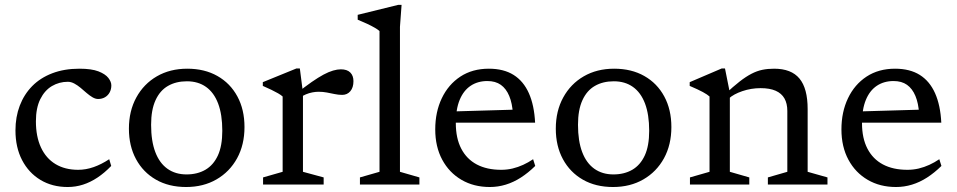

<svg xmlns="http://www.w3.org/2000/svg" viewBox="-20 -740 3836 770"><path d="M298.5 -464.5Q347 -464.5 374.8 -453.8Q402.5 -443 414.5 -427.5Q426.5 -412 426.5 -397.5Q426.5 -382 419.8 -369.5Q413 -357 401 -350Q389 -343 373.5 -343Q362.5 -343 350.8 -350Q339 -357 327.2 -367.2Q315.5 -377.5 303.2 -387.8Q291 -398 278 -405Q265 -412 252 -412Q217.5 -412 188.2 -394.8Q159 -377.5 141.5 -342.2Q124 -307 124 -253.5Q124 -192.5 144.2 -148.8Q164.5 -105 202.5 -82Q240.5 -59 293.5 -59Q324.5 -59 355.8 -70Q387 -81 418 -101.5L426 -74.5Q399 -46.5 370.8 -27.8Q342.5 -9 312.8 0.5Q283 10 251.5 10Q189.5 10 142.2 -18.5Q95 -47 68.5 -98Q42 -149 42 -217Q42 -271 59.2 -316.2Q76.5 -361.5 109.2 -394.8Q142 -428 189.8 -446.2Q237.5 -464.5 298.5 -464.5Z M728 -40.5Q771.5 -40.5 803.8 -59.2Q836 -78 853.8 -116.5Q871.5 -155 871.5 -215.5Q871.5 -280.5 854.8 -324.8Q838 -369 806.2 -391.5Q774.5 -414 729.5 -414Q686 -414 653.8 -395.5Q621.5 -377 603.8 -338.2Q586 -299.5 586 -239.5Q586 -174.5 602.8 -130.2Q619.5 -86 651.5 -63.2Q683.5 -40.5 728 -40.5ZM726.5 10Q657 10 605.5 -19.5Q554 -49 525.5 -101.8Q497 -154.5 497 -224Q497 -295 526.8 -349.2Q556.5 -403.5 609.2 -434Q662 -464.5 731 -464.5Q800.5 -464.5 852 -435.2Q903.5 -406 932 -353.2Q960.5 -300.5 960.5 -230.5Q960.5 -159.5 930.8 -105.2Q901 -51 848.2 -20.5Q795.5 10 726.5 10Z M1347 -462Q1372 -462 1384.8 -449.2Q1397.5 -436.5 1397.5 -414.5Q1397.5 -389 1385 -374.2Q1372.5 -359.5 1352.5 -359.5Q1337 -359.5 1321.8 -362.8Q1306.5 -366 1290.8 -369Q1275 -372 1257.5 -372Q1246 -372 1232.8 -369.5Q1219.5 -367 1206.5 -361.5Q1193.5 -356 1181.5 -347.5L1169 -365Q1203 -392.5 1229.8 -411Q1256.5 -429.5 1277.5 -440.8Q1298.5 -452 1315.8 -457Q1333 -462 1347 -462ZM1195 -368V-51L1278 -28.5V0H1035V-28.5L1113.5 -51V-353Q1107 -359 1095.2 -365.8Q1083.5 -372.5 1068 -380Q1052.5 -387.5 1034 -395.5V-410.5L1169 -465.5H1182.5Z M1584 -51 1662 -28.5V0H1423.5V-28.5L1502 -51V-615.5Q1495.5 -621.5 1482.5 -629Q1469.5 -636.5 1451.8 -644.8Q1434 -653 1414.5 -661V-680.5L1577 -720.5H1590.5L1584 -632.5Z M1940.5 -464.5Q2000 -464.5 2039.8 -439.5Q2079.5 -414.5 2101 -366.2Q2122.5 -318 2126 -248H1793.5V-293L2069.5 -301L2037 -283.5Q2034.5 -326 2022.2 -355.2Q2010 -384.5 1988.5 -399.8Q1967 -415 1934.5 -415Q1896 -415 1867.5 -396Q1839 -377 1823.5 -339.5Q1808 -302 1808 -246Q1808 -185.5 1829.8 -143.8Q1851.5 -102 1892 -80.5Q1932.5 -59 1990 -59Q2013.5 -59 2035.5 -64.2Q2057.5 -69.5 2078.2 -79Q2099 -88.5 2118 -101.5L2126.5 -74.5Q2098.5 -47 2069 -28Q2039.5 -9 2008.2 0.5Q1977 10 1944.5 10Q1880 10 1830.8 -18.8Q1781.5 -47.5 1753.5 -99.5Q1725.5 -151.5 1725.5 -221Q1725.5 -291 1751.8 -346Q1778 -401 1826.2 -432.8Q1874.5 -464.5 1940.5 -464.5Z M2440 -40.5Q2483.5 -40.5 2515.8 -59.2Q2548 -78 2565.8 -116.5Q2583.5 -155 2583.5 -215.5Q2583.5 -280.5 2566.8 -324.8Q2550 -369 2518.2 -391.5Q2486.5 -414 2441.5 -414Q2398 -414 2365.8 -395.5Q2333.5 -377 2315.8 -338.2Q2298 -299.5 2298 -239.5Q2298 -174.5 2314.8 -130.2Q2331.5 -86 2363.5 -63.2Q2395.5 -40.5 2440 -40.5ZM2438.5 10Q2369 10 2317.5 -19.5Q2266 -49 2237.5 -101.8Q2209 -154.5 2209 -224Q2209 -295 2238.8 -349.2Q2268.5 -403.5 2321.2 -434Q2374 -464.5 2443 -464.5Q2512.5 -464.5 2564 -435.2Q2615.5 -406 2644 -353.2Q2672.5 -300.5 2672.5 -230.5Q2672.5 -159.5 2642.8 -105.2Q2613 -51 2560.2 -20.5Q2507.5 10 2438.5 10Z M2907 -368V-51L2985 -28.5V0H2747V-28.5L2825.5 -51V-353Q2817.5 -360.5 2798.8 -370.8Q2780 -381 2746 -395.5V-410.5L2874.5 -465.5H2887.5ZM3059.5 -28.5 3137.5 -51V-295Q3137.5 -325 3126 -345.2Q3114.5 -365.5 3090.8 -376Q3067 -386.5 3030.5 -386.5Q2992.5 -386.5 2957.2 -374.5Q2922 -362.5 2903 -345L2887.5 -362Q2920.5 -393 2946.2 -413Q2972 -433 2993.8 -444.2Q3015.5 -455.5 3037.2 -460Q3059 -464.5 3084.5 -464.5Q3153.5 -464.5 3186.2 -425Q3219 -385.5 3219 -302.5V-51L3298.5 -28.5V0H3059.5Z M3569.5 -464.5Q3629 -464.5 3668.8 -439.5Q3708.5 -414.5 3730 -366.2Q3751.5 -318 3755 -248H3422.5V-293L3698.5 -301L3666 -283.5Q3663.5 -326 3651.2 -355.2Q3639 -384.5 3617.5 -399.8Q3596 -415 3563.5 -415Q3525 -415 3496.5 -396Q3468 -377 3452.5 -339.5Q3437 -302 3437 -246Q3437 -185.5 3458.8 -143.8Q3480.5 -102 3521 -80.5Q3561.5 -59 3619 -59Q3642.5 -59 3664.5 -64.2Q3686.5 -69.5 3707.2 -79Q3728 -88.5 3747 -101.5L3755.5 -74.5Q3727.5 -47 3698 -28Q3668.5 -9 3637.2 0.5Q3606 10 3573.5 10Q3509 10 3459.8 -18.8Q3410.5 -47.5 3382.5 -99.5Q3354.5 -151.5 3354.5 -221Q3354.5 -291 3380.8 -346Q3407 -401 3455.2 -432.8Q3503.5 -464.5 3569.5 -464.5Z"/></svg>

Font: Newsreader
Style: Regular
Weight: 400
Designer: Hugues Gentile
Foundry: Production Type
Version: Version 1.003